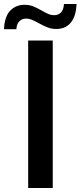

<svg xmlns="http://www.w3.org/2000/svg" viewBox="-72 -941 403 961"><path d="M69 -738H192V0H69ZM50 -917Q74 -917 92.5 -910Q111 -903 137 -888Q158 -876 171 -870.5Q184 -865 199 -865Q221 -865 234 -879.5Q247 -894 248 -921H311Q309 -860 282.5 -828Q256 -796 210 -796Q187 -796 167 -803.5Q147 -811 122 -825Q100 -837 86.5 -842.5Q73 -848 59 -848Q38 -848 24.5 -834Q11 -820 10 -795H-52Q-49 -859 -20.5 -888Q8 -917 50 -917Z"/></svg>

Font: Exo SemiBold
Style: Regular
Weight: 600
Designer: Natanael Gama
Foundry: Natanael Gama
Version: Version 1.500